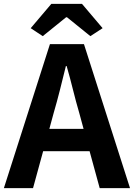

<svg xmlns="http://www.w3.org/2000/svg" viewBox="-24 -968 689 988"><path d="M196 -782 134 -823 240 -948H398L504 -823L441 -782L321 -879H316ZM-4 0 233 -741H408L645 0H489L437 -190H198L146 0ZM230 -305H406L384 -386Q367 -444 351.5 -506.5Q336 -569 319 -628H315Q300 -567 284.5 -505.5Q269 -444 252 -386Z"/></svg>

Font: Source Han Sans TC
Style: Bold
Weight: 700
Designer: Ryoko NISHIZUKA Ë•øÂ°öÊ∂ºÂ≠ê (kana, bopomofo & ideographs); Paul D. Hunt (Latin, Greek & Cyrillic); Sandoll Communicatio
Foundry: Adobe
Version: Version 2.004;hotconv 1.0.118;makeotfexe 2.5.65603